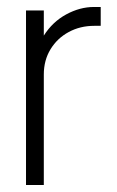

<svg xmlns="http://www.w3.org/2000/svg" viewBox="-20 -530 334 550"><path d="M54.5 -500H105.5V-428Q130.5 -467.5 169.8 -488.8Q209 -510 249 -510H268.5V-456H250Q209.5 -456 176.8 -438.2Q144 -420.5 124.8 -389Q105.5 -357.5 105.5 -316.5V0H54.5Z"/></svg>

Font: Overused Grotesk Light
Style: Regular
Weight: 300
Version: Version 0.004